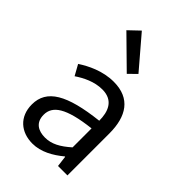

<svg xmlns="http://www.w3.org/2000/svg" viewBox="-259 -970 1080 1080"><g transform="rotate(45 281.5 -429.5)"><path d="M217 13C284 13 345 -22 397 -65H400L408 0H483V-334C483 -469 428 -557 295 -557C207 -557 131 -518 82 -486L117 -423C160 -452 217 -481 280 -481C369 -481 392 -414 392 -344C161 -318 59 -259 59 -141C59 -43 126 13 217 13ZM243 -61C189 -61 147 -85 147 -147C147 -217 209 -262 392 -283V-132C339 -85 295 -61 243 -61ZM315 -640 362 -686 203 -872 140 -812Z"/></g></svg>

Font: Noto Sans KR
Style: Regular
Weight: 400
Designer: Ryoko NISHIZUKA 西塚涼子 (kana, bopomofo & ideographs); Paul D. Hunt (Latin, Greek & Cyrillic); Sandoll Communications 산돌커뮤니
Foundry: Adobe
Version: Version 2.004;hotconv 1.0.118;makeotfexe 2.5.65603